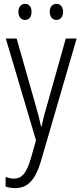

<svg xmlns="http://www.w3.org/2000/svg" viewBox="-20 -797 421 992"><path d="M75 -736C75 -710 89 -694 109 -694C130 -694 143 -709 143 -736C143 -762 130 -777 109 -777C89 -777 75 -761 75 -736ZM237 -736C237 -710 251 -694 272 -694C292 -694 306 -710 306 -736C306 -762 292 -777 272 -777C251 -777 237 -762 237 -736ZM10 -598 166 -72 138 26C116 100 91 126 52 126C37 126 22 122 9 117V167C25 172 40 175 58 175C124 175 163 132 192 34L376 -598H320L224 -257C212 -217 202 -180 195 -144H192C186 -174 178 -204 163 -257L66 -598Z"/></svg>

Font: Noto Sans Malayalam UI Condensed Light
Style: Regular
Weight: 300
Width: 3
Designer: Jelle Bosma - Monotype Design Team
Foundry: Monotype Imaging Inc.
Version: Version 2.104